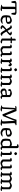

<svg xmlns="http://www.w3.org/2000/svg" viewBox="3793 -4633 844 8470"><g transform="rotate(90 4215.0 -398.0)"><path d="M389.8 0Q383 0 363.2 -2.4Q343.5 -4.8 317.3 -8.4Q291.2 -12.1 265 -16.4Q238.8 -20.6 218.4 -24.9Q198 -29.2 190 -32.2Q190 -39.5 193.2 -47.4Q196.5 -55.4 198.5 -57.6L228.7 -61.4Q250.1 -64.1 260.2 -73.5Q270.4 -82.8 274 -102.9Q277.6 -123 277.6 -157.8V-592.3Q277.6 -615 281.9 -628.4Q286.2 -641.9 290.2 -648.4H124.5L103.4 -488.5Q97.1 -484.9 81 -481.6Q65 -478.4 46.8 -478.4Q43 -491.6 37.2 -518.8Q31.5 -545.9 26.3 -580.7Q21.1 -615.5 18.9 -651.6Q32.7 -666 58 -682.1Q83.3 -698.2 106.9 -704H552.5Q576.8 -697 601.7 -681.4Q626.6 -665.7 639.1 -651.6Q635.1 -593.5 626.5 -548.2Q617.8 -502.9 610.3 -478.4Q593.1 -478.4 577.3 -481.6Q561.5 -484.9 555.4 -488.5L534.2 -641.9Q517.5 -645.1 489.5 -648.3Q461.5 -651.4 427.7 -651.2Q403.7 -651.2 393.3 -642.2Q383 -633.2 381 -619.6Q379 -606 379 -591.3V-133.1Q379 -108.8 373.3 -91.6Q367.6 -74.5 361.9 -66.9L463.9 -55.8Q465.9 -54.6 468.2 -47.4Q470.6 -40.3 470.6 -32.2Q456.1 -19.9 431.8 -9.9Q407.6 0 389.8 0Z M858.5 0Q831.5 0 802.5 -10Q773.5 -20.1 747.6 -34.5Q721.8 -49 703.9 -62Q686 -75 681.2 -81.8Q668 -98.5 660 -137.3Q652 -176.1 652 -219.6Q652 -260.8 655.7 -298.4Q659.3 -336 665.3 -366.8Q671.3 -397.5 677.5 -417.2Q691.5 -426.2 716.3 -440.1Q741 -454 771.6 -467.5Q802.1 -480.9 834.2 -490.5Q866.3 -500 895 -500Q911 -500 935.5 -489.1Q960 -478.2 982.5 -463.8Q1004.9 -449.5 1012.9 -438.5Q1019.1 -430.5 1023.7 -408.3Q1028.4 -386 1031.1 -360Q1033.9 -333.9 1033.5 -313Q1023.1 -298.2 1008.4 -284.7Q993.6 -271.3 978.9 -261.2Q964.3 -251 954.2 -245.5Q944.2 -242.5 913.2 -238Q882.1 -233.5 838 -230Q793.9 -226.5 743.1 -226.5Q744.9 -193.6 750 -164.8Q755.1 -136 759.8 -129Q763.9 -124.9 777.6 -115.6Q791.3 -106.4 808.3 -96.5Q825.4 -86.6 842.2 -79.5Q859.1 -72.3 869.8 -72.3Q882 -72.3 902.4 -75.3Q922.9 -78.3 945.5 -82.4Q968 -86.5 986.9 -90.5Q1005.7 -94.5 1014.7 -96.5Q1018.7 -93 1023 -86.3Q1027.2 -79.5 1027.5 -70.1Q1007.5 -54.1 980.8 -37.7Q954 -21.2 922.7 -10.6Q891.5 0 858.5 0ZM816.1 -283.6Q840.7 -283.6 866.9 -286Q893 -288.4 914.9 -292.8Q936.8 -297.2 947.7 -303Q948.2 -315.1 946.4 -333.1Q944.6 -351.1 942.5 -367.2Q940.4 -383.2 937.7 -388.8Q936 -393 922.5 -401.7Q908.9 -410.5 893 -417.7Q877 -424.9 865.8 -424.9Q856.1 -424.9 833.5 -419.8Q810.8 -414.8 788.5 -407.8Q766.2 -400.9 756.2 -394.6Q751.8 -382.7 748.5 -364.9Q745.3 -347 743.7 -327.7Q742.1 -308.5 742.1 -292Q753 -288 774.5 -285.8Q796 -283.6 816.1 -283.6Z M1186.7 0Q1177 0 1160.6 -9.5Q1144.2 -19.1 1127.6 -32.1Q1111 -45.2 1099.8 -57.5Q1088.7 -69.7 1088.7 -75.7Q1088.7 -91.9 1106 -115Q1123.3 -138 1150.7 -164Q1178 -189.9 1209.3 -215.5Q1240.5 -241.2 1267.4 -262.3L1203.2 -369.5Q1194.4 -384.3 1185.5 -397.1Q1176.5 -409.8 1164 -420.1Q1151.4 -430.3 1130.7 -436.6L1092.8 -448.2Q1093.8 -456 1097.1 -464.3Q1100.4 -472.6 1103.1 -475.6Q1112.4 -480.6 1127 -486.1Q1141.7 -491.7 1156.6 -495.8Q1171.5 -500 1179.1 -500Q1211.4 -500 1234.4 -475.7Q1257.5 -451.3 1276.7 -419L1341.6 -306.5Q1367.8 -328.7 1390 -349.8Q1412.2 -370.9 1427.7 -388.7Q1443.2 -406.6 1450.6 -418.3Q1441.9 -424.3 1427 -432.5Q1412.1 -440.6 1397.5 -448.2Q1383 -455.7 1374 -458.5Q1375.2 -466.5 1377.5 -473.6Q1379.7 -480.7 1382.5 -484.7Q1390.5 -488.5 1405 -491.8Q1419.6 -495.2 1434.5 -497.6Q1449.5 -500 1456.7 -500Q1465.5 -500 1479.6 -492.8Q1493.8 -485.7 1508.3 -475.6Q1522.8 -465.6 1532.3 -455.3Q1541.8 -445 1541.8 -439.2Q1541.8 -422.1 1525.4 -399.4Q1509.1 -376.6 1483.4 -351.7Q1457.6 -326.8 1428.5 -302.5Q1399.4 -278.2 1373.1 -257.2L1444.3 -137.9Q1466.3 -101.6 1487.4 -86.7Q1508.5 -71.7 1527.5 -71.7H1550.7Q1553.7 -69.7 1557.1 -64.3Q1560.5 -58.9 1560.5 -51.1Q1554.2 -39.8 1539.4 -27.7Q1524.6 -15.6 1507 -7.8Q1489.4 0 1475.1 0Q1451.5 0 1423.3 -22.6Q1395 -45.2 1366.7 -93.7L1297 -213.4Q1271.2 -189.5 1246.8 -165Q1222.4 -140.6 1204.7 -120.9Q1187 -101.2 1179.8 -90.1Q1188.2 -84.5 1202.3 -76.7Q1216.4 -68.9 1232 -61.4Q1247.6 -53.8 1257.8 -49.6Q1260.5 -45 1263.4 -36.5Q1266.3 -27.9 1266.3 -19.1Q1258.3 -15.1 1242.7 -10.8Q1227.1 -6.5 1211.4 -3.3Q1195.7 0 1186.7 0Z M1819.7 0Q1808 0 1785 -6.8Q1762 -13.5 1737.8 -24.1Q1713.5 -34.6 1696.4 -45.2Q1679.3 -55.7 1679.3 -62.5V-445.7L1600.9 -451.3Q1600.9 -468.6 1604.8 -479.6Q1608.6 -490.7 1611.6 -494.2L1663.4 -499.8Q1677.5 -501.5 1682.1 -510.4Q1686.7 -519.3 1686.7 -538.4V-645.9Q1698.6 -655 1716.4 -664.2Q1734.2 -673.3 1749.3 -673.8L1768.1 -661.5V-500.8L1879.5 -500L1889.3 -487.5Q1888.3 -472.4 1883.5 -459.8Q1878.8 -447.3 1875 -440.7L1769.7 -444.5V-80L1886.7 -58.6Q1888.7 -55.8 1891.5 -49.9Q1894.2 -44 1894.2 -34Q1887.5 -25.4 1873.3 -17.5Q1859.1 -9.5 1844.5 -4.8Q1829.8 0 1819.7 0Z M2169 4.2Q2145.2 4.2 2119 -7Q2092.7 -18.3 2069.8 -35Q2046.9 -51.6 2032.5 -67.3Q2018.1 -83 2018.1 -92.5V-399.9Q2018.1 -408.1 2014.9 -414.8Q2011.7 -421.5 2002.5 -424.5L1944.2 -444.6Q1946 -457.3 1948.8 -464.2Q1951.7 -471 1955 -474Q1971.4 -483.1 1998.6 -491.6Q2025.9 -500 2042.3 -500Q2070.1 -500 2089.6 -479.5Q2109 -459 2109 -429.8V-119.8Q2119.8 -110.1 2135.2 -98.1Q2150.6 -86 2167.5 -76.7Q2184.4 -67.3 2196.5 -67.3Q2209.2 -67.3 2231.2 -73.3Q2253.2 -79.2 2277.3 -88.7Q2301.3 -98.1 2320.3 -106.4V-399.9Q2320.3 -408.1 2316.5 -414.9Q2312.8 -421.7 2303.8 -424.5L2236.1 -447.2Q2237.4 -457.5 2240.1 -464.7Q2242.9 -471.8 2245.5 -474Q2256.2 -479.6 2275.1 -485.6Q2294 -491.7 2313.8 -495.8Q2333.5 -500 2344.4 -500Q2372 -500 2391.6 -479.6Q2411.2 -459.2 2411.2 -429.8V-66.2L2484.1 -57.9Q2486.4 -54.7 2489 -48.2Q2491.7 -41.8 2491.7 -33.7Q2485.7 -25.2 2471.2 -17.6Q2456.8 -10.1 2440.6 -5Q2424.4 0 2413.3 0Q2387.2 0 2362.8 -14.7Q2338.4 -29.3 2329.2 -49.6Q2308 -37.1 2278.5 -24.8Q2249.1 -12.5 2219.6 -4.2Q2190.1 4.2 2169 4.2Z M2726.7 0Q2719 0 2696.4 -3.3Q2673.9 -6.5 2646 -11.7Q2618 -16.9 2593.2 -22.4Q2568.4 -28 2556.6 -32Q2556.6 -39.5 2559.9 -46.2Q2563.2 -52.8 2566 -56.4L2593.7 -61.1Q2604.7 -63.1 2612.6 -69.9Q2620.5 -76.6 2624.8 -92.9Q2629 -109.1 2629 -139.1V-399.9Q2629 -408.1 2625.8 -414.8Q2622.6 -421.5 2613.4 -424.5L2555.1 -444.6Q2556.9 -457.3 2559.8 -464.2Q2562.6 -471 2566 -474Q2582.3 -483.1 2609.6 -491.6Q2637 -500 2653.2 -500Q2681 -500 2699.7 -480.8Q2718.4 -461.5 2718.4 -431.3V-421.7Q2728.2 -430.5 2742.2 -443.8Q2756.3 -457.2 2772 -470.1Q2787.7 -483 2802.9 -491.5Q2818.1 -500 2829.7 -500Q2842 -500 2855.3 -490.5Q2868.5 -480.9 2880.3 -467.1Q2892.1 -453.3 2899.6 -440.8Q2907.1 -428.4 2907.1 -422.9Q2907.1 -418.1 2901.9 -403.6Q2896.7 -389 2889.1 -373.4Q2881.5 -357.8 2873.7 -348.3Q2862.4 -348.3 2851.6 -351.6Q2840.8 -354.9 2835.2 -356.6Q2829.5 -369.5 2822 -382.8Q2814.5 -396 2808.2 -405Q2802 -414 2797.5 -414Q2793.1 -414 2781.8 -407.2Q2770.5 -400.4 2757.6 -390.9Q2744.7 -381.5 2734.2 -372.9Q2723.6 -364.3 2720 -360.9V-120.5Q2720 -100 2716.1 -84.8Q2712.2 -69.7 2708.4 -63.9L2793.7 -55.6Q2795.7 -53.6 2798.5 -47.5Q2801.2 -41.5 2801.2 -33Q2795.2 -25.4 2781.3 -17.9Q2767.4 -10.3 2752 -5.2Q2736.7 0 2726.7 0Z M3122.4 0Q3114.6 0 3092 -3.3Q3069.4 -6.5 3041.8 -11.7Q3014.2 -16.9 2989.8 -22.4Q2965.4 -28 2953.6 -32Q2953.6 -39.5 2956.9 -46.2Q2960.2 -52.8 2963 -56.4L2990.7 -61.1Q3001.7 -63.1 3009.6 -69.9Q3017.5 -76.6 3021.8 -92.9Q3026 -109.1 3026 -139.1V-399.9Q3026 -408.1 3022.8 -414.8Q3019.6 -421.5 3010.4 -424.5L2952.1 -444.6Q2953.1 -455 2956.4 -463Q2959.6 -471 2963 -474Q2979.3 -483.1 3006.6 -491.6Q3034 -500 3050.2 -500Q3078 -500 3097.5 -479.5Q3117 -459 3117 -429.8V-120.5Q3117 -100 3113.1 -84.8Q3109.2 -69.7 3105.4 -63.9L3189.1 -55.6Q3191.4 -52.4 3193.6 -46.7Q3195.9 -41 3195.9 -33Q3190.7 -25.4 3176.7 -17.9Q3162.8 -10.3 3148 -5.2Q3133.2 0 3122.4 0ZM3049.9 -602.2Q3043.3 -602.2 3033 -610.6Q3022.6 -619.1 3012.8 -631.3Q3002.9 -643.5 2996.3 -655.7Q2989.7 -667.9 2989.7 -675.4Q2989.7 -683 2998.7 -692.3Q3007.6 -701.6 3020.7 -710.5Q3033.9 -719.4 3047.1 -725.5Q3060.2 -731.5 3067.8 -731.5Q3075.3 -731.5 3085.1 -723.1Q3095 -714.6 3103.9 -702Q3112.9 -689.3 3119 -677.1Q3125.1 -664.9 3125.1 -656.5Q3125.1 -650 3116.7 -640.7Q3108.2 -631.4 3096 -622.4Q3083.8 -613.5 3071.1 -607.8Q3058.4 -602.2 3049.9 -602.2Z M3430.6 0Q3422.9 0 3400.7 -3.3Q3378.6 -6.5 3351.3 -11.7Q3324 -16.9 3300 -22.5Q3276 -28.2 3264.2 -32.2Q3264.2 -39.7 3267.6 -46.4Q3271 -53 3273.5 -56.4L3301.3 -61.1Q3317.6 -63.9 3327.1 -78.4Q3336.6 -92.9 3336.6 -139.1V-399.9Q3336.6 -407.9 3333.5 -414.7Q3330.4 -421.5 3320.9 -424.5L3260.1 -444.6Q3262.1 -457.5 3264.6 -463.9Q3267.2 -470.4 3271 -474Q3287.3 -483.1 3314.6 -491.6Q3342 -500 3358.2 -500Q3387 -500 3406.1 -481.7Q3425.2 -463.4 3425.2 -434.4Q3448.5 -448.7 3474.3 -463.8Q3500.1 -479 3524.7 -489.5Q3549.4 -500 3567.6 -500Q3590.1 -500 3618.1 -490.8Q3646 -481.5 3671.5 -466.4Q3697.1 -451.3 3713.4 -434.4Q3729.6 -417.5 3729.6 -401.5V-120.5Q3729.6 -100 3725.7 -84.8Q3721.9 -69.7 3718.1 -63.9L3801.8 -55.6Q3804 -52.4 3806.3 -46.3Q3808.6 -40.3 3808.6 -33Q3803.4 -25.4 3789.4 -17.9Q3775.5 -10.3 3760.6 -5.2Q3745.6 0 3734.9 0Q3726.9 0 3704.8 -3.3Q3682.8 -6.5 3656.1 -11.7Q3629.5 -16.9 3605.8 -22.5Q3582.2 -28.2 3570.4 -32.2Q3570.4 -40.5 3573.7 -46.5Q3577 -52.6 3580 -56.4L3605.2 -60.4Q3615.4 -62.4 3622.8 -68.3Q3630.2 -74.3 3634.5 -90.5Q3638.7 -106.8 3638.7 -139.1V-365.9Q3638.7 -375.9 3627.7 -386.2Q3616.6 -396.5 3600.4 -405.1Q3584.2 -413.7 3569.2 -419Q3554.2 -424.4 3546.3 -424.4Q3539.3 -424.4 3523.2 -419.5Q3507.1 -414.7 3488.2 -407.3Q3469.3 -400 3452.6 -393.3Q3436 -386.5 3427.7 -383.3V-122Q3427.7 -102.3 3423.7 -86.8Q3419.7 -71.2 3415.2 -63.9L3496.6 -55.6Q3498.8 -52.4 3501.1 -46.3Q3503.4 -40.3 3503.4 -33Q3498.1 -25.2 3484.5 -17.6Q3470.8 -10.1 3455.9 -5Q3441 0 3430.6 0Z M4024.9 4Q4006.6 4 3980.9 -7.8Q3955.3 -19.6 3933.5 -34.7Q3911.7 -49.7 3904.5 -58.2Q3897.3 -68.2 3891.9 -94Q3886.5 -119.8 3886.5 -151.2Q3886.5 -163.2 3887.4 -173.8Q3888.3 -184.5 3889.3 -194.5Q3890.8 -199.2 3901.2 -209.6Q3911.6 -220 3927 -231.9Q3942.4 -243.8 3957.9 -252.8Q3973.4 -261.8 3984.4 -263.8Q3992.3 -265.8 4009.7 -266.8Q4027 -267.8 4049 -268.8Q4063 -269.8 4078.5 -271.2Q4094 -272.5 4109.9 -274.8Q4125.9 -277.1 4141.5 -279.5Q4157.1 -281.9 4171.4 -284.6V-399.8Q4144.4 -413.2 4108.2 -421.1Q4072 -429 4043 -429Q4032.9 -429 4023.3 -428.2Q4013.7 -427.3 4005.7 -425.9L3978.6 -342.8Q3974.6 -341.8 3966.2 -338.3Q3957.9 -334.8 3940.7 -333Q3931.9 -345 3918.8 -369.1Q3905.7 -393.3 3900.5 -422.3Q3920.5 -440.8 3946.5 -455.4Q3972.6 -469.9 4001.4 -479.7Q4030.2 -489.5 4058.5 -494.7Q4086.9 -500 4111.2 -500Q4126.7 -500 4151.9 -490.6Q4177.1 -481.1 4202.7 -467.4Q4228.2 -453.7 4245.4 -438.5Q4262.5 -423.3 4262.5 -411.8V-66.2L4335.5 -57.9Q4337.5 -55.1 4340.3 -48.9Q4343 -42.6 4343 -33.7Q4337.3 -25.4 4322.7 -17.9Q4308.2 -10.3 4292.5 -5.2Q4276.8 0 4265.5 0Q4248 0 4230.5 -7.4Q4212.9 -14.9 4200 -27.5Q4187.2 -40.2 4180.4 -54.6Q4156.5 -42.2 4126.3 -28.5Q4096.1 -14.9 4069 -5.4Q4042 4 4024.9 4ZM4054.9 -68.3Q4066.5 -68.3 4088.8 -73.9Q4111.1 -79.5 4134.4 -87.6Q4157.7 -95.8 4171.4 -102.5V-227.3Q4147.6 -222.8 4121.8 -219.5Q4096 -216.2 4071.9 -214Q4043.8 -211 4016.7 -206.8Q3989.5 -202.7 3977 -193.4Q3976.5 -174.7 3977.3 -148.9Q3978.1 -123.1 3985.8 -104.2Q3995.1 -93.5 4015.8 -80.9Q4036.4 -68.3 4054.9 -68.3Z M4811.9 0Q4803.6 0 4779 -3.3Q4754.5 -6.5 4723.8 -11.8Q4693.2 -17.1 4667 -22.7Q4640.9 -28.4 4629.5 -32.2Q4629.5 -40.7 4632.9 -47.7Q4636.3 -54.6 4639.1 -57.6L4664.5 -61.4Q4683.6 -65.1 4694.4 -73.9Q4705.1 -82.7 4710.1 -103.4Q4715.1 -124.1 4716.9 -160.5L4739.1 -570.6Q4741.1 -606.6 4748.3 -627.1Q4755.5 -647.5 4758.7 -651H4662.5Q4659 -655 4655.7 -659.9Q4652.5 -664.8 4651.5 -672.6Q4656.2 -679.1 4667.8 -686.3Q4679.3 -693.5 4692.4 -698.7Q4705.4 -704 4711.2 -704H4877.4L5071.8 -215.7Q5084.3 -241.2 5102.7 -283Q5121.1 -324.9 5143.1 -377.4Q5165.1 -429.9 5187.3 -487Q5209.5 -544 5229.3 -600.2Q5249 -656.3 5262.7 -704H5493Q5497.7 -698.5 5501.6 -689Q5505.5 -679.5 5505.7 -668.5L5463.3 -655.5Q5444.6 -650 5432 -641.4Q5419.5 -632.8 5414.7 -617.1Q5409.8 -601.5 5410.8 -572.5L5433.8 -142.4Q5435.8 -112.9 5430.2 -92.3Q5424.5 -71.7 5418.7 -66.7L5518.6 -55.8Q5521.4 -51.8 5523.7 -46Q5526 -40.2 5526.2 -32.2Q5512.1 -20.1 5488.7 -10Q5465.4 0 5447.1 0Q5439.1 0 5418.7 -2.3Q5398.3 -4.5 5372.9 -8.3Q5347.4 -12.1 5321.2 -16.4Q5295 -20.6 5274.4 -24.9Q5253.9 -29.2 5244.1 -32.2Q5244.1 -39.7 5247.4 -47.2Q5250.7 -54.6 5253.5 -57.6L5286.8 -61.4Q5306.6 -64.1 5317.8 -70.4Q5329 -76.7 5333.1 -98.6Q5337.1 -120.5 5334.1 -168.2L5314.4 -525.4Q5312.6 -563.5 5314.9 -590.8Q5317.1 -618 5320.9 -628L5313.4 -630.5L5100.6 -108.5Q5092.5 -101.8 5071.9 -92.9Q5051.3 -84 5022.9 -84L4843.8 -527.1Q4832.2 -557.1 4826.3 -583.7Q4820.5 -610.2 4818.7 -624.5H4812.9Q4811.1 -618 4808.5 -601.1Q4805.9 -584.3 4803.9 -554.1L4783.9 -136Q4782.9 -106.3 4776.6 -89.4Q4770.4 -72.5 4765.6 -69.7L4888.1 -55.8Q4890.1 -54 4892.5 -46.9Q4894.9 -39.7 4895.1 -32.2Q4884.3 -22.6 4869.2 -15.5Q4854 -8.3 4838.8 -4.2Q4823.7 0 4811.9 0Z M5834.5 0Q5807.5 0 5778.5 -10Q5749.5 -20.1 5723.6 -34.5Q5697.8 -49 5679.9 -62Q5662 -75 5657.2 -81.8Q5644 -98.5 5636 -137.3Q5628 -176.1 5628 -219.6Q5628 -260.8 5631.7 -298.4Q5635.3 -336 5641.3 -366.8Q5647.3 -397.5 5653.5 -417.2Q5667.5 -426.2 5692.3 -440.1Q5717 -454 5747.6 -467.5Q5778.1 -480.9 5810.2 -490.5Q5842.3 -500 5871 -500Q5887 -500 5911.5 -489.1Q5936 -478.2 5958.5 -463.8Q5980.9 -449.5 5988.9 -438.5Q5995.1 -430.5 5999.7 -408.3Q6004.4 -386 6007.1 -360Q6009.9 -333.9 6009.5 -313Q5999.1 -298.2 5984.4 -284.7Q5969.6 -271.3 5954.9 -261.2Q5940.3 -251 5930.2 -245.5Q5920.2 -242.5 5889.2 -238Q5858.1 -233.5 5814 -230Q5769.9 -226.5 5719.1 -226.5Q5720.9 -193.6 5726 -164.8Q5731.1 -136 5735.8 -129Q5739.9 -124.9 5753.6 -115.6Q5767.3 -106.4 5784.3 -96.5Q5801.4 -86.6 5818.2 -79.5Q5835.1 -72.3 5845.8 -72.3Q5858 -72.3 5878.4 -75.3Q5898.9 -78.3 5921.5 -82.4Q5944 -86.5 5962.9 -90.5Q5981.7 -94.5 5990.7 -96.5Q5994.7 -93 5999 -86.3Q6003.2 -79.5 6003.5 -70.1Q5983.5 -54.1 5956.8 -37.7Q5930 -21.2 5898.7 -10.6Q5867.5 0 5834.5 0ZM5792.1 -283.6Q5816.7 -283.6 5842.9 -286Q5869 -288.4 5890.9 -292.8Q5912.8 -297.2 5923.7 -303Q5924.2 -315.1 5922.4 -333.1Q5920.6 -351.1 5918.5 -367.2Q5916.4 -383.2 5913.7 -388.8Q5912 -393 5898.5 -401.7Q5884.9 -410.5 5869 -417.7Q5853 -424.9 5841.8 -424.9Q5832.1 -424.9 5809.5 -419.8Q5786.8 -414.8 5764.5 -407.8Q5742.2 -400.9 5732.2 -394.6Q5727.8 -382.7 5724.5 -364.9Q5721.3 -347 5719.7 -327.7Q5718.1 -308.5 5718.1 -292Q5729 -288 5750.5 -285.8Q5772 -283.6 5792.1 -283.6Z M6297.7 0Q6272.6 0 6245.2 -9.9Q6217.7 -19.9 6193.1 -33.7Q6168.4 -47.5 6150.9 -60.7Q6133.4 -73.8 6127 -81Q6112.8 -98.3 6104.9 -136.6Q6097 -175 6097 -220.3Q6097 -261.3 6100.5 -298.9Q6104 -336.5 6109.9 -367.1Q6115.8 -397.7 6121.8 -417.2Q6136.3 -426.2 6161.9 -440.2Q6187.5 -454.3 6218.8 -468.1Q6250 -481.9 6283 -491Q6315.9 -500 6345.5 -500Q6360.3 -500 6381.2 -492.3Q6402.1 -484.7 6423.2 -476V-699.9Q6423.2 -706.9 6420.1 -714.2Q6417 -721.5 6406.7 -724.5L6335 -747.2Q6336 -756.3 6338.7 -763.2Q6341.5 -770 6344.3 -774Q6354.3 -779.6 6373.9 -785.6Q6393.5 -791.7 6414.6 -795.8Q6435.7 -800 6447.3 -800Q6475 -800 6494.5 -779.6Q6514.1 -759.2 6514.1 -729.8V-66.2L6587 -57.9Q6589 -55.4 6591.8 -48.3Q6594.6 -41.3 6594.6 -33.7Q6587.8 -25.2 6573.4 -17.2Q6559 -9.3 6543.4 -4.7Q6527.8 0 6517 0Q6498.4 0 6481.3 -7.7Q6464.2 -15.3 6451.5 -27.9Q6438.8 -40.4 6432.1 -54.2Q6414.4 -40.9 6391.5 -28.3Q6368.7 -15.8 6345 -7.9Q6321.2 0 6297.7 0ZM6317.6 -71.5Q6327.6 -71.5 6345.4 -76.1Q6363.3 -80.7 6384.5 -87.9Q6405.7 -95 6423.2 -102.5V-392.5Q6406.3 -399.5 6386 -407.1Q6365.6 -414.7 6346 -419.8Q6326.4 -424.9 6311.8 -424.9Q6299.9 -424.9 6278 -419.8Q6256 -414.8 6234.6 -407.8Q6213.2 -400.9 6202.8 -395.4Q6199.1 -385 6195.5 -365Q6191.9 -345.1 6189.7 -321.6Q6187.6 -298.1 6187.6 -275.7Q6187.6 -240.7 6190.6 -209.5Q6193.6 -178.3 6197.7 -156.7Q6201.9 -135.1 6206.3 -129Q6210.2 -124.1 6223.5 -114.9Q6236.8 -105.6 6253.8 -95.7Q6270.9 -85.9 6288.3 -78.7Q6305.7 -71.5 6317.6 -71.5Z M6822.4 0Q6814.6 0 6792 -3.3Q6769.4 -6.5 6741.8 -11.7Q6714.2 -16.9 6689.8 -22.4Q6665.4 -28 6653.6 -32Q6653.6 -39.5 6656.9 -46.2Q6660.2 -52.8 6663 -56.4L6690.7 -61.1Q6701.7 -63.1 6709.6 -69.9Q6717.5 -76.6 6721.8 -92.9Q6726 -109.1 6726 -139.1V-399.9Q6726 -408.1 6722.8 -414.8Q6719.6 -421.5 6710.4 -424.5L6652.1 -444.6Q6653.1 -455 6656.4 -463Q6659.6 -471 6663 -474Q6679.3 -483.1 6706.6 -491.6Q6734 -500 6750.2 -500Q6778 -500 6797.5 -479.5Q6817 -459 6817 -429.8V-120.5Q6817 -100 6813.1 -84.8Q6809.2 -69.7 6805.4 -63.9L6889.1 -55.6Q6891.4 -52.4 6893.6 -46.7Q6895.9 -41 6895.9 -33Q6890.7 -25.4 6876.7 -17.9Q6862.8 -10.3 6848 -5.2Q6833.2 0 6822.4 0ZM6749.9 -602.2Q6743.3 -602.2 6733 -610.6Q6722.6 -619.1 6712.8 -631.3Q6702.9 -643.5 6696.3 -655.7Q6689.7 -667.9 6689.7 -675.4Q6689.7 -683 6698.7 -692.3Q6707.6 -701.6 6720.7 -710.5Q6733.9 -719.4 6747.1 -725.5Q6760.2 -731.5 6767.8 -731.5Q6775.3 -731.5 6785.1 -723.1Q6795 -714.6 6803.9 -702Q6812.9 -689.3 6819 -677.1Q6825.1 -664.9 6825.1 -656.5Q6825.1 -650 6816.7 -640.7Q6808.2 -631.4 6796 -622.4Q6783.8 -613.5 6771.1 -607.8Q6758.4 -602.2 6749.9 -602.2Z M7167 4.2Q7143.2 4.2 7117 -7Q7090.7 -18.3 7067.8 -35Q7044.9 -51.6 7030.5 -67.3Q7016.1 -83 7016.1 -92.5V-399.9Q7016.1 -408.1 7012.9 -414.8Q7009.7 -421.5 7000.5 -424.5L6942.2 -444.6Q6944 -457.3 6946.8 -464.2Q6949.7 -471 6953 -474Q6969.4 -483.1 6996.6 -491.6Q7023.9 -500 7040.3 -500Q7068.1 -500 7087.6 -479.5Q7107 -459 7107 -429.8V-119.8Q7117.8 -110.1 7133.2 -98.1Q7148.6 -86 7165.5 -76.7Q7182.4 -67.3 7194.5 -67.3Q7207.2 -67.3 7229.2 -73.3Q7251.2 -79.2 7275.3 -88.7Q7299.3 -98.1 7318.3 -106.4V-399.9Q7318.3 -408.1 7314.5 -414.9Q7310.8 -421.7 7301.8 -424.5L7234.1 -447.2Q7235.4 -457.5 7238.1 -464.7Q7240.9 -471.8 7243.5 -474Q7254.2 -479.6 7273.1 -485.6Q7292 -491.7 7311.8 -495.8Q7331.5 -500 7342.4 -500Q7370 -500 7389.6 -479.6Q7409.2 -459.2 7409.2 -429.8V-66.2L7482.1 -57.9Q7484.4 -54.7 7487 -48.2Q7489.7 -41.8 7489.7 -33.7Q7483.7 -25.2 7469.2 -17.6Q7454.8 -10.1 7438.6 -5Q7422.4 0 7411.3 0Q7385.2 0 7360.8 -14.7Q7336.4 -29.3 7327.2 -49.6Q7306 -37.1 7276.5 -24.8Q7247.1 -12.5 7217.6 -4.2Q7188.1 4.2 7167 4.2Z M7723.6 0Q7715.9 0 7693.7 -3.3Q7671.6 -6.5 7644.3 -11.7Q7617 -16.9 7593 -22.5Q7569 -28.2 7557.2 -32.2Q7557.2 -39.7 7560.6 -46.4Q7564 -53 7566.5 -56.4L7594.3 -61.1Q7610.6 -63.9 7620.1 -78.4Q7629.6 -92.9 7629.6 -139.1V-399.9Q7629.6 -407.9 7626.5 -414.7Q7623.4 -421.5 7613.9 -424.5L7553.1 -444.6Q7555.1 -457.5 7557.6 -463.9Q7560.2 -470.4 7564 -474Q7580.3 -483.1 7607.6 -491.6Q7635 -500 7651.2 -500Q7679.7 -500 7699 -481.6Q7718.2 -463.1 7718.2 -434.4Q7741.5 -448.7 7767.7 -463.8Q7793.9 -479 7818.5 -489.5Q7843.1 -500 7860.6 -500Q7883.9 -500 7913.1 -489.9Q7942.3 -479.8 7968.7 -463.9Q7995.2 -448 8011 -430.5Q8028.3 -441 8050 -452.9Q8071.7 -464.8 8093.9 -475.4Q8116.1 -486 8135.3 -493Q8154.5 -500 8167.9 -500Q8190.2 -500 8218.2 -490.8Q8246.1 -481.5 8271.6 -466.4Q8297.2 -451.3 8313.6 -434.4Q8330 -417.5 8330 -401.5V-120.5Q8330 -98.5 8326.1 -83.7Q8322.2 -68.9 8319.2 -63.9L8402.1 -55.6Q8404.1 -53.6 8406.5 -47.5Q8408.9 -41.5 8408.9 -33Q8403.7 -25.4 8390.1 -17.9Q8376.6 -10.3 8361.2 -5.2Q8345.7 0 8336 0Q8328.2 0 8305.7 -3.3Q8283.1 -6.5 8255.6 -11.7Q8228 -16.9 8204 -22.5Q8180 -28.2 8168.2 -32.2Q8168.2 -41.3 8171.5 -47Q8174.7 -52.8 8177.5 -56.4L8204.5 -61.1Q8214.7 -63.1 8222.6 -69.1Q8230.5 -75 8235.2 -91.3Q8239.8 -107.6 8239.8 -139.1V-365.9Q8239.8 -375.9 8228.8 -386.2Q8217.7 -396.5 8201.5 -405.1Q8185.3 -413.7 8170.3 -419Q8155.3 -424.4 8147.4 -424.4Q8138.4 -424.4 8113.7 -416Q8089.1 -407.7 8063.8 -398Q8038.5 -388.3 8025.2 -382.6V-122Q8025.2 -100 8020.9 -84.8Q8016.6 -69.7 8012.9 -63.9L8096 -55.6Q8098 -52.6 8100.3 -46.7Q8102.6 -40.7 8102.6 -33Q8097.6 -25.4 8083.7 -17.9Q8069.7 -10.3 8054.4 -5.2Q8039.1 0 8028.3 0Q8020.3 0 7998.2 -3.3Q7976 -6.5 7949.2 -11.7Q7922.5 -16.9 7898.4 -22.5Q7874.4 -28.2 7862.6 -32.2Q7862.6 -39.5 7865.9 -46.2Q7869.2 -52.8 7872 -56.4L7899 -61.1Q7916 -63.9 7925.1 -78.9Q7934.3 -93.8 7934.3 -139.1V-365.9Q7934.3 -375.9 7922.8 -386.2Q7911.4 -396.5 7894.7 -405.1Q7878 -413.7 7862.6 -419Q7847.2 -424.4 7839.3 -424.4Q7832.3 -424.4 7816.2 -419.5Q7800.1 -414.7 7781.2 -407.3Q7762.3 -400 7745.6 -393.3Q7729 -386.5 7720.7 -383.3V-122Q7720.7 -102.3 7716.7 -86.8Q7712.7 -71.2 7708.2 -63.9L7791.4 -55.6Q7793.4 -52.6 7795.6 -47Q7797.9 -41.5 7797.9 -33Q7792.9 -25.4 7778.9 -17.9Q7764.8 -10.3 7749.5 -5.2Q7734.2 0 7723.6 0Z"/></g></svg>

Font: Texturina Medium
Style: Regular
Weight: 500
Designer: Guillermo Torres Carreño
Foundry: Omnibus-Type
Version: Version 1.003